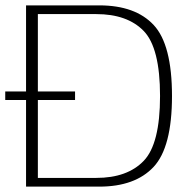

<svg xmlns="http://www.w3.org/2000/svg" viewBox="-38 -695 722 715"><path d="M-18.5 -322.5H241.5V-354.5H-18.5ZM59 0H331.5Q465 0 533.8 -73.2Q602.5 -146.5 602.5 -337.5Q602.5 -529 534.2 -602Q466 -675 331.5 -675H59ZM103 -32.5V-642.5H320.5Q436 -642.5 497 -579.8Q558 -517 558 -337.5Q558 -159 497 -95.8Q436 -32.5 320.5 -32.5Z"/></svg>

Font: Anybody SemiExpanded ExtraLight
Style: Regular
Weight: 250
Width: 6
Version: Version 1.113;gftools[0.9.25]